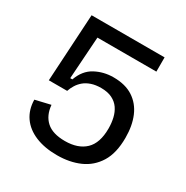

<svg xmlns="http://www.w3.org/2000/svg" viewBox="-156 -790 904 934"><g transform="rotate(30 296.0 -323.0)"><path d="M288 14Q218 14 166.5 -7.5Q115 -29 87 -69Q59 -109 58 -165L143 -185Q148 -128 183 -96.5Q218 -65 287 -65Q360 -65 400.5 -103.5Q441 -142 441 -224Q441 -255 434.5 -282.5Q428 -310 413.5 -331Q399 -352 374 -364.5Q349 -377 312 -377Q281 -377 257.5 -369Q234 -361 218 -347.5Q202 -334 191.5 -317Q181 -300 175 -282H72L94 -660H504V-580H173L157 -343H169Q190 -402 236.5 -427Q283 -452 338 -452Q405 -452 448.5 -423.5Q492 -395 513.5 -344.5Q535 -294 535 -226Q535 -140 502.5 -87.5Q470 -35 414.5 -10.5Q359 14 288 14Z"/></g></svg>

Font: Bricolage Grotesque 17pt
Style: Regular
Weight: 400
Version: Version 1.001;gftools[0.9.33.dev8+g029e19f]